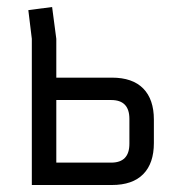

<svg xmlns="http://www.w3.org/2000/svg" viewBox="-20 -529 494 549"><path d="M141 -307H300Q359 -307 389.5 -276Q420 -245 420 -187V-120Q420 -62 389.5 -31Q359 0 300 0H71V-418L61 -500L129 -509L141 -418ZM298 -243H141V-64H298Q350 -64 350 -118V-189Q350 -243 298 -243Z"/></svg>

Font: Strong
Style: Regular
Weight: 400
Designer: Roman Shchyukin (Gaslight Type Foundry)
Foundry: Cyreal (www.cyreal.org)
Version: Version 1.001